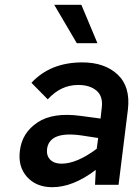

<svg xmlns="http://www.w3.org/2000/svg" viewBox="-20 -770 579 800"><path d="M386 -590H300L206 -750H319ZM323 -510Q416 -510 470 -459.5Q524 -409 513 -314L474 0H376L379 -62Q284 10 198 10Q131 10 92.5 -33Q54 -76 63 -143Q72 -217 136.5 -260Q201 -303 317 -287L399 -276L404 -321Q410 -369 382 -392.5Q354 -416 306 -416Q233 -416 179 -356L111 -425Q190 -510 323 -510ZM176 -149Q173 -121 189.5 -104.5Q206 -88 236 -88Q300 -88 383 -150L389 -195L324 -205Q186 -226 176 -149Z"/></svg>

Font: Orkney Medium
Style: MediumItalic
Weight: 500
Designer: Samuel Oakes and Alfredo Marco Pradil
Foundry: Alfredo Marco Pradil
Version: 1.0; ttfautohint (v1.5)